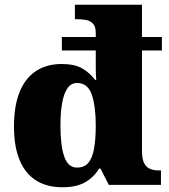

<svg xmlns="http://www.w3.org/2000/svg" viewBox="-20 -780 715 810"><path d="M243 10Q178 10 132.5 -18.5Q87 -47 63 -104Q39 -161 39 -247Q39 -334 63 -392.5Q87 -451 132 -480.5Q177 -510 240 -510Q295 -510 327.5 -491Q360 -472 381 -443H386Q385 -453 384.5 -465Q384 -477 384 -490.5Q384 -504 384 -518Q384 -532 384 -547V-567H241V-624H384V-641Q384 -667 373 -679.5Q362 -692 344 -695.5Q326 -699 304 -699H296V-760H579V-624H663V-567H579V-143Q579 -112 587 -94Q595 -76 611 -68.5Q627 -61 651 -61H659V0H439L404 -69H398Q376 -32 339 -11Q302 10 243 10ZM305 -73Q336 -73 353 -93.5Q370 -114 377 -154Q384 -194 384 -250Q384 -331 367.5 -380Q351 -429 306 -430Q280 -430 264.5 -407.5Q249 -385 242 -344.5Q235 -304 235 -249Q235 -166 251 -119.5Q267 -73 305 -73Z"/></svg>

Font: Noto Serif Armenian Black
Style: Regular
Weight: 900
Version: Version 2.007